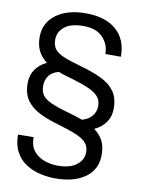

<svg xmlns="http://www.w3.org/2000/svg" viewBox="-102 -790 817 1101"><g transform="rotate(10 306.5 -239.5)"><path d="M537.1 63Q537.1 147.9 472.2 194.8Q407.2 241.7 299.3 241.7Q252.4 241.7 207 231Q161.6 220.2 124.8 195.8Q87.9 171.4 66.2 130.9Q44.4 90.3 44.4 31.2L134.8 30.3Q134.8 82 159.9 112.1Q185.1 142.1 222.9 154.8Q260.7 167.5 299.3 167.5Q369.6 167.5 408.2 137.7Q446.8 107.9 446.8 64Q446.8 33.7 431.4 13.2Q416 -7.3 378.7 -24.7Q341.3 -42 275.4 -61.5Q204.1 -81.1 153.1 -106Q102.1 -130.9 74.7 -169.7Q47.4 -208.5 47.4 -269Q47.4 -314.5 70.8 -348.9Q94.2 -383.3 136.2 -402.8Q103.5 -426.8 86.4 -460.4Q69.3 -494.1 69.3 -542.5Q69.3 -623.5 134.3 -672.4Q199.2 -721.2 308.1 -721.2Q419.9 -721.2 483.9 -667Q547.9 -612.8 547.9 -510.7H457.5Q457.5 -567.4 419.2 -607.2Q380.9 -647 308.1 -647Q231.4 -647 195.6 -616.5Q159.7 -585.9 159.7 -543.5Q159.7 -510.7 173.6 -490Q187.5 -469.2 224.6 -452.9Q261.7 -436.5 330.1 -417.5Q402.8 -397.5 454.1 -372.6Q505.4 -347.7 532.2 -309.6Q559.1 -271.5 559.1 -210.4Q559.1 -164.1 535.4 -130.1Q511.7 -96.2 468.8 -76.7Q502 -53.2 519.5 -19.8Q537.1 13.7 537.1 63ZM311 -141.6Q332.5 -135.3 352.5 -129.2Q372.6 -123 390.1 -116.2Q427.7 -126.5 448.2 -151.1Q468.8 -175.8 468.8 -209Q468.8 -239.7 452.9 -260.7Q437 -281.7 399.2 -299.6Q361.3 -317.4 294.4 -337.4Q272.5 -343.3 252 -349.6Q231.4 -356 213.4 -363.3Q174.8 -354 156.2 -328.9Q137.7 -303.7 137.7 -270Q137.7 -237.3 151.9 -216.1Q166 -194.8 203.6 -178Q241.2 -161.1 311 -141.6Z"/></g></svg>

Font: Vazirmatn RD
Style: Regular
Weight: 400
Designer: Saber Rastikerdar
Foundry: Saber Rastikerdar
Version: Version 32.102